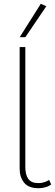

<svg xmlns="http://www.w3.org/2000/svg" viewBox="-20 -989 291 1016"><path d="M184 7Q131 7 107.5 -22.5Q84 -52 84 -96V-740H114V-104Q114 -65 129.5 -42.5Q145 -20 184 -20Q201 -20 216.5 -25.5Q232 -31 240 -37L251 -13Q238 -3 219.5 2Q201 7 184 7ZM84 -792 196 -969 225 -956 114 -792Z"/></svg>

Font: Livvic Thin
Style: Regular
Weight: 250
Designer: Jacques Le Bailly, Baron von Fonthausen
Version: Version 1.001; ttfautohint (v1.8.2)